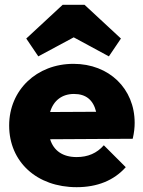

<svg xmlns="http://www.w3.org/2000/svg" viewBox="-20 -766 594 797"><path d="M298 11C384 11 453 -17 502 -72L411 -163C382 -130 345 -114 298 -114C241 -114 203 -140 188 -188L531 -190C537 -217 539 -237 539 -256C539 -398 433 -501 285 -501C132 -501 18 -392 18 -245C18 -94 133 11 298 11ZM89 -606 139 -532 286 -611 432 -532 482 -606 331 -746H240ZM188 -301C202 -349 238 -376 287 -376C337 -376 367 -351 379 -302Z"/></svg>

Font: MV Cash ExtraBold
Style: Regular
Weight: 800
Designer: Rodrigo Fuenzalida
Foundry: fragTYPE
Version: Version 1.100;Glyphs 3.1.2 (3151)